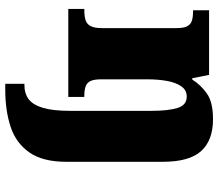

<svg xmlns="http://www.w3.org/2000/svg" viewBox="-70 -521 831 731"><g transform="rotate(90 345.5 -155.5)"><path d="M299 240V167H305Q336 167 357.5 151Q379 135 390.5 97Q402 59 402 -7V-317Q402 -381 391 -416Q380 -451 348 -451Q323 -451 308.5 -430Q294 -409 288 -375Q282 -341 282 -301V-125Q282 -98 288.5 -84.5Q295 -71 309 -66Q323 -61 345 -61H349V0H14V-61H18Q41 -61 56 -65.5Q71 -70 79 -84.5Q87 -99 87 -128V-412Q87 -439 80 -452.5Q73 -466 59 -470.5Q45 -475 23 -475H19V-536H265L278 -472H283Q302 -503 335 -527Q368 -551 434 -551Q514 -551 555 -506Q596 -461 596 -360V8Q596 97 560.5 148Q525 199 463 219.5Q401 240 321 240Z"/></g></svg>

Font: Noto Serif Hebrew Black
Style: Regular
Weight: 900
Version: Version 2.003